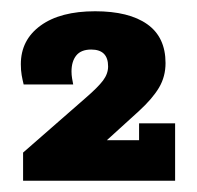

<svg xmlns="http://www.w3.org/2000/svg" viewBox="-20 -613 349 341"><path d="M21 -292V-342L132 -439Q154 -458 163 -470Q172 -482 172 -495Q172 -510 164.5 -517.5Q157 -525 142 -525Q124 -525 115.5 -514.5Q107 -504 107 -486Q107 -480 108 -474Q109 -468 110 -463H22Q20 -471 18.5 -479.5Q17 -488 17 -499Q17 -542 52 -567.5Q87 -593 149 -593Q209 -593 241.5 -570Q274 -547 274 -501Q274 -477 262.5 -457.5Q251 -438 227 -416L128 -326L93 -364H227V-394H291V-292Z"/></svg>

Font: Rokkitt SemiBold ExtraBold
Style: Regular
Weight: 800
Version: Version 3.103